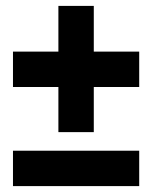

<svg xmlns="http://www.w3.org/2000/svg" viewBox="-20 -631 516 651"><path d="M298 -456V-611H178V-456H24V-336H178V-183H298V-336H452V-456ZM24 0H452V-120H24Z"/></svg>

Font: Arthouse Owned
Style: Bold
Weight: 700
Designer: Jeremy Tribby
Foundry: Tribby Type
Version: Version 1.000;PS 001.000;hotconv 1.0.88;makeotf.lib2.5.64775